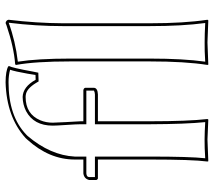

<svg xmlns="http://www.w3.org/2000/svg" viewBox="-58 -680 741 664"><g transform="rotate(-90 312.0 -347.5)"><path d="M167 -628.9Q239.7 -694.8 359.9 -698.2Q399.4 -697.8 415 -689L416 -686Q410.2 -676.3 397 -604Q394.5 -591.8 393.1 -585L362.8 -584Q342.3 -621.6 320.8 -627.4Q314.5 -628.9 309.1 -628.9Q250 -628.9 228.5 -578.1Q220.2 -558.1 220.2 -535.2Q220.2 -524.4 222.2 -490.2Q224.6 -452.1 225.1 -439V-429.2H333Q339.8 -427.7 340.8 -422.9V-392.1Q339.8 -379.9 317.9 -378.9H225.1V-200.2Q225.1 -66.4 232.9 0L231 2.9Q229.5 2.9 162.1 0L86.9 2.9L85.9 0Q92.8 -52.2 92.8 -200.2V-378.9H26.9Q22.5 -380.9 22 -384.8V-409.2Q26.4 -426.8 44.9 -429.2H92.8V-459Q92.8 -547.4 161.6 -623Q164.6 -626.5 167 -628.9ZM432.1 -200.2V-474.1Q432.1 -595.7 419.9 -662.1L421.9 -665Q481 -669.4 556.2 -694.8Q561.5 -696.8 564.9 -698.2Q574.7 -696.3 576.2 -688Q564.5 -591.8 564 -500V-200.2Q564 -80.6 576.2 0L574.2 2.9Q572.8 2.9 498 0L420.9 2.9L419.9 0Q432.1 -76.7 432.1 -200.2ZM174.3 -622.1Q107.4 -543 103 -459V-418.9H44.9Q32.2 -418 32.2 -409.2V-389.2H103V-200.2Q103 -59.6 97.2 -7.8Q134.3 -10.3 161.9 -10Q189.5 -9.8 222.2 -7.8Q215.3 -74.2 214.8 -200.2V-389.2H317.9Q325.7 -389.6 331.1 -392.6V-418.9H214.8V-439Q214.8 -451.7 212.4 -488.3Q210 -523.4 210 -535.2Q210 -600.6 260.3 -627.4Q282.7 -638.7 309.1 -639.2Q344.2 -638.2 368.7 -594.2L385.3 -594.7Q386.7 -602.5 389.6 -621.6Q397.5 -666.5 403.3 -682.6Q383.8 -688 359.9 -688Q242.7 -688 178.7 -626.5Q176.3 -624 174.3 -622.1ZM441.9 -200.2Q441.9 -83 431.2 -7.8Q470.2 -10.3 498 -9.8Q526.4 -9.8 564.9 -7.8Q554.2 -87.4 554.2 -200.2V-500Q554.2 -593.3 565.9 -687.5Q502.4 -664.1 431.2 -655.8Q441.9 -587.4 441.9 -474.1Z"/></g></svg>

Font: Linux Biolinum Outline O
Style: Bold
Weight: 700
Designer: Philipp H. Poll
Foundry: Philipp H. Poll
Version: Version 0.9.2